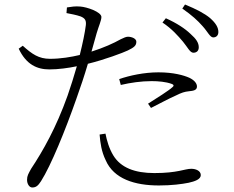

<svg xmlns="http://www.w3.org/2000/svg" viewBox="-20 -792 1040 852"><path d="M838 -558C852 -558 862 -566 862 -582C862 -602 851 -619 825 -642C801 -665 765 -689 716 -711L701 -692C743 -664 770 -633 792 -607C812 -583 823 -558 838 -558ZM685 31C742 31 787 25 817 19C844 13 871 4 871 -15C871 -34 849 -43 829 -43C799 -43 769 -24 665 -24C578 -24 516 -48 483 -102C464 -133 454 -169 448 -199L422 -195C425 -158 430 -120 449 -81C485 2 578 31 685 31ZM637 -332 650 -313C684 -330 732 -356 760 -368C786 -381 799 -385 818 -387C837 -389 854 -391 854 -408C854 -423 841 -437 820 -447C795 -458 750 -471 683 -471C620 -471 555 -457 509 -441L516 -415C559 -425 606 -432 653 -432C683 -432 716 -429 741 -420C750 -417 754 -412 745 -405C732 -392 672 -354 637 -332ZM926 -626C939 -626 949 -634 949 -650C949 -670 938 -689 912 -712C888 -732 852 -751 801 -772L789 -754C832 -724 857 -701 879 -676C901 -652 912 -626 926 -626ZM199 -484C238 -484 283 -490 321 -498C308 -453 294 -408 280 -368C229 -225 171 -123 118 -43C106 -21 100 -12 100 6C100 24 110 40 123 40C140 40 149 32 162 12C206 -57 270 -214 319 -354C337 -404 355 -458 370 -509C444 -527 526 -558 547 -568C576 -582 585 -590 585 -607C585 -621 564 -629 548 -629C540 -629 530 -625 516 -618C484 -600 440 -580 386 -563L409 -645C418 -676 430 -701 430 -717C429 -739 366 -761 336 -763C313 -765 297 -762 277 -759L275 -734C295 -730 318 -726 338 -719C357 -711 363 -702 361 -681C357 -648 347 -600 334 -548C296 -539 249 -531 202 -531C152 -531 122 -552 81 -589L63 -576C96 -506 144 -484 199 -484Z"/></svg>

Font: Source Han Serif CN Light
Style: Regular
Weight: 300
Designer: Ryoko NISHIZUKA 西塚涼子 (kana & ideographs); Frank Grießhammer (Latin, Greek & Cyrillic); Wenlong ZHANG 张文龙 (bopomofo); San
Foundry: Adobe
Version: Version 2.003;hotconv 1.1.1;makeotfexe 2.6.0